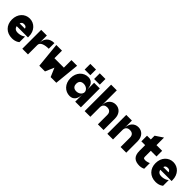

<svg xmlns="http://www.w3.org/2000/svg" viewBox="354 -2146 3592 3592"><g transform="rotate(45 2150.0 -350.0)"><path d="M25 -250C25 -100 125 0 275 0C375 0 425 -50 425 -50V-200C425 -200 375 -150 275 -150C231 -150 187 -169 177 -225H475V-250C475 -400 375 -500 250 -500C125 -500 25 -400 25 -250ZM180 -300C190 -337 213 -350 250 -350C287 -350 310 -337 320 -300Z M550 0H700V-250C700 -325 800 -350 900 -350V-500C775 -500 700 -425 700 -300V-500H550Z M1300 0H1450L1500 -500H1350V-300H1100V-500H950L1000 0H1150L1225 -175Z M1800 0C1900 0 1950 -75 1950 -200V0H2100V-500H1950V-300C1950 -425 1900 -500 1800 -500C1675 -500 1575 -400 1575 -250C1575 -100 1675 0 1800 0ZM1650 -550H1800V-700H1650ZM1725 -250C1725 -300 1750 -350 1825 -350C1900 -350 1950 -300 1950 -250C1950 -200 1900 -150 1825 -150C1750 -150 1725 -200 1725 -250ZM1900 -550H2050V-700H1900Z M2550 -250V0H2700V-300C2700 -425 2625 -500 2525 -500C2425 -500 2350 -425 2350 -300V-700H2200V0H2350V-250C2350 -325 2400 -350 2450 -350C2500 -350 2550 -325 2550 -250Z M3125 -500C3025 -500 2950 -425 2950 -300V-500H2800V0H2950V-250C2950 -325 3000 -350 3050 -350C3100 -350 3150 -325 3150 -250V0H3300V-300C3300 -425 3225 -500 3125 -500Z M3650 0C3700 0 3750 -25 3750 -25V-175C3750 -175 3700 -150 3650 -150C3600 -150 3600 -175 3600 -200V-350H3750V-500H3600V-700L3450 -600V-500H3350V-350H3450V-200C3450 -50 3525 0 3650 0Z M3825 -250C3825 -100 3925 0 4075 0C4175 0 4225 -50 4225 -50V-200C4225 -200 4175 -150 4075 -150C4031 -150 3987 -169 3977 -225H4275V-250C4275 -400 4175 -500 4050 -500C3925 -500 3825 -400 3825 -250ZM3980 -300C3990 -337 4013 -350 4050 -350C4087 -350 4110 -337 4120 -300Z"/></g></svg>

Font: LS-VG5000 Bold
Style: Regular
Weight: 400
Designer: Justin Bihan, 2021
Foundry: Justin Bihan, 2021
Version: Version 1.000;Glyphs 3.1.2 (3151)